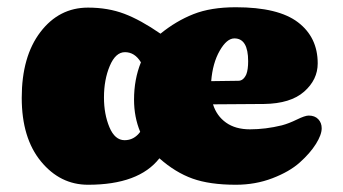

<svg xmlns="http://www.w3.org/2000/svg" viewBox="-20 -504 946 530"><path d="M563 -280Q632 -281 638 -281Q652 -281 660 -299Q665 -312 665 -335Q665 -398 627 -398Q606 -398 586.5 -364Q567 -330 563 -280ZM367 -140Q350 -181 350 -229Q350 -285 369 -332Q352 -360 325 -360Q299 -360 283 -322Q267 -284 267 -235Q267 -189 282 -153Q297 -117 324 -117Q350 -117 367 -140ZM423 -411Q466 -446 514 -465Q562 -484 631 -484Q748 -484 802.5 -442.5Q857 -401 857 -329Q857 -284 819.5 -251Q782 -218 709 -217L568 -216Q578 -184 604 -165.5Q630 -147 670 -147Q713 -147 758 -158Q777 -163 799.5 -174Q822 -185 832 -185Q849 -185 858.5 -175Q868 -165 868 -150Q868 -132 852 -106.5Q836 -81 807.5 -55.5Q779 -30 732 -12Q685 6 631 6Q559 6 511.5 -11Q464 -28 420 -67Q363 6 223 6Q146 6 93 -58.5Q40 -123 40 -234Q40 -348 91.5 -415.5Q143 -483 223 -483Q278 -483 323 -466Q368 -449 423 -411Z"/></svg>

Font: Coiny
Style: Regular
Weight: 400
Version: Version 001.001